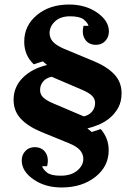

<svg xmlns="http://www.w3.org/2000/svg" viewBox="-20 -731 599 848"><path d="M517 -319Q517 -282 502 -255Q487 -228 464.5 -209.5Q442 -191 415.5 -180Q389 -169 366 -164L385 -148L425 -161Q442 -141 451 -118Q460 -95 460 -67Q460 4 401 50.5Q342 97 252 97Q179 97 127.5 61Q76 25 76 -22Q76 -47 92 -64Q108 -81 133 -81Q165 -81 181 -57.5Q197 -34 188 3H166Q170 17 187.5 31Q205 45 248 45Q294 45 321 22.5Q348 0 348 -29Q348 -51 333 -68Q318 -85 283 -99L163 -148Q103 -173 71.5 -207Q40 -241 40 -290Q40 -347 80.5 -387.5Q121 -428 188 -444L169 -460L129 -447Q108 -467 97.5 -492Q87 -517 87 -547Q87 -618 143 -664.5Q199 -711 285 -711Q358 -711 409.5 -675Q461 -639 461 -592Q461 -567 445 -550Q429 -533 404 -533Q372 -533 356 -556.5Q340 -580 349 -617H371Q367 -631 349.5 -645Q332 -659 289 -659Q247 -659 223 -636.5Q199 -614 199 -585Q199 -563 214 -546.5Q229 -530 264 -515L394 -461Q454 -436 485.5 -402Q517 -368 517 -319ZM216 -274 350 -217Q373 -222 386.5 -238Q400 -254 400 -276Q400 -295 386 -308.5Q372 -322 341 -335L208 -392Q184 -387 170.5 -371Q157 -355 157 -333Q157 -314 171 -300.5Q185 -287 216 -274Z"/></svg>

Font: Redaction
Style: Bold
Weight: 700
Designer: Jeremy Mickel / Forest Young
Foundry: MCKL
Version: Version 2.001; Redaction Bold